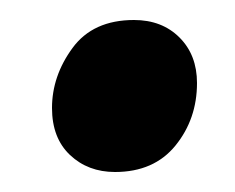

<svg xmlns="http://www.w3.org/2000/svg" viewBox="-20 -371 235 192"><path d="M95 -199Q68 -199 50 -216Q32 -233 32 -263Q32 -295 52.5 -323Q73 -351 114 -351Q142 -351 159.5 -333.5Q177 -316 177 -288Q177 -252 155.5 -225.5Q134 -199 95 -199Z"/></svg>

Font: Faustina
Style: Bold Italic
Weight: 700
Italic angle: -8°
Designer: Alfonso Garcia
Foundry: http://www.omnibus-type.com
Version: Version 1.200